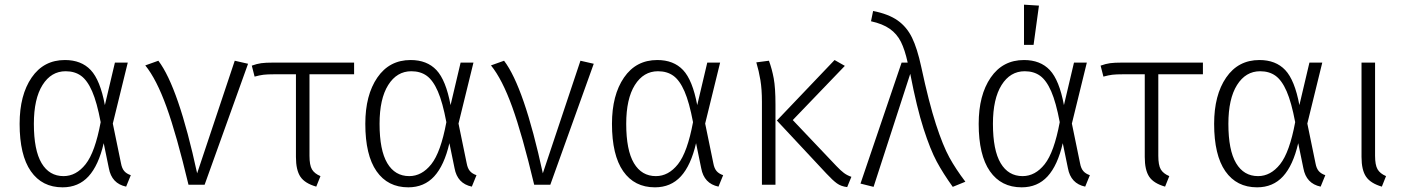

<svg xmlns="http://www.w3.org/2000/svg" viewBox="-20 -791 6017 822"><path d="M429 -341 472 -523H527L463 -262L498 -92Q502 -70 512 -58.5Q522 -47 540 -41L520 8Q458 -5 446 -71L424 -178Q402 -83 359 -36Q316 11 248 11Q160 11 112 -58Q64 -127 64 -261Q64 -384 115.5 -459Q167 -534 258 -534Q328 -534 368.5 -491Q409 -448 429 -341ZM125 -261Q125 -148 158 -92.5Q191 -37 252 -37Q306 -37 346.5 -88Q387 -139 411 -268Q395 -353 374.5 -400Q354 -447 327 -466.5Q300 -486 261 -486Q199 -486 162 -427Q125 -368 125 -261Z M824 -49 985 -531 1042 -518 856 0H787Q736 -214 693 -333Q650 -452 602 -511L658 -531Q744 -418 824 -49Z M1305 -473V-124Q1305 -84 1315.5 -66Q1326 -48 1352 -37L1334 8Q1285 -6 1266 -34.5Q1247 -63 1247 -119V-473H1155Q1124 -473 1108 -471Q1092 -469 1070 -463L1058 -510Q1080 -518 1098.5 -520.5Q1117 -523 1149 -523H1496V-473Z M1909 -341 1952 -523H2007L1943 -262L1978 -92Q1982 -70 1992 -58.5Q2002 -47 2020 -41L2000 8Q1938 -5 1926 -71L1904 -178Q1882 -83 1839 -36Q1796 11 1728 11Q1640 11 1592 -58Q1544 -127 1544 -261Q1544 -384 1595.5 -459Q1647 -534 1738 -534Q1808 -534 1848.5 -491Q1889 -448 1909 -341ZM1605 -261Q1605 -148 1638 -92.5Q1671 -37 1732 -37Q1786 -37 1826.5 -88Q1867 -139 1891 -268Q1875 -353 1854.5 -400Q1834 -447 1807 -466.5Q1780 -486 1741 -486Q1679 -486 1642 -427Q1605 -368 1605 -261Z M2304 -49 2465 -531 2522 -518 2336 0H2267Q2216 -214 2173 -333Q2130 -452 2082 -511L2138 -531Q2224 -418 2304 -49Z M2965 -341 3008 -523H3063L2999 -262L3034 -92Q3038 -70 3048 -58.5Q3058 -47 3076 -41L3056 8Q2994 -5 2982 -71L2960 -178Q2938 -83 2895 -36Q2852 11 2784 11Q2696 11 2648 -58Q2600 -127 2600 -261Q2600 -384 2651.5 -459Q2703 -534 2794 -534Q2864 -534 2904.5 -491Q2945 -448 2965 -341ZM2661 -261Q2661 -148 2694 -92.5Q2727 -37 2788 -37Q2842 -37 2882.5 -88Q2923 -139 2947 -268Q2931 -353 2910.5 -400Q2890 -447 2863 -466.5Q2836 -486 2797 -486Q2735 -486 2698 -427Q2661 -368 2661 -261Z M3374 -277 3561 -80Q3579 -61 3593 -50.5Q3607 -40 3625 -34L3607 10Q3581 7 3563 -6Q3545 -19 3518 -48L3306 -275L3553 -534L3597 -509ZM3300 -344V0H3242V-355Q3242 -409 3235.5 -448Q3229 -487 3218 -524L3272 -531Q3285 -496 3292.5 -455.5Q3300 -415 3300 -344Z M3924 -505Q3957 -351 3987 -259Q4017 -167 4044.5 -117Q4072 -67 4113 -13L4059 9Q4018 -48 3990.5 -99Q3963 -150 3934 -240Q3905 -330 3877 -475L3720 9L3664 -5L3840 -523H3866Q3854 -578 3837 -612Q3820 -646 3789.5 -667.5Q3759 -689 3709 -700L3718 -744Q3784 -731 3823 -703.5Q3862 -676 3884.5 -630Q3907 -584 3924 -505Z M4535 -341 4578 -523H4633L4569 -262L4604 -92Q4608 -70 4618 -58.5Q4628 -47 4646 -41L4626 8Q4564 -5 4552 -71L4530 -178Q4508 -83 4465 -36Q4422 11 4354 11Q4266 11 4218 -58Q4170 -127 4170 -261Q4170 -384 4221.5 -459Q4273 -534 4364 -534Q4434 -534 4474.5 -491Q4515 -448 4535 -341ZM4231 -261Q4231 -148 4264 -92.5Q4297 -37 4358 -37Q4412 -37 4452.5 -88Q4493 -139 4517 -268Q4501 -353 4480.5 -400Q4460 -447 4433 -466.5Q4406 -486 4367 -486Q4305 -486 4268 -427Q4231 -368 4231 -261ZM4428 -767 4405 -599H4364V-771Z M4939 -473V-124Q4939 -84 4949.5 -66Q4960 -48 4986 -37L4968 8Q4919 -6 4900 -34.5Q4881 -63 4881 -119V-473H4789Q4758 -473 4742 -471Q4726 -469 4704 -463L4692 -510Q4714 -518 4732.5 -520.5Q4751 -523 4783 -523H5130V-473Z M5543 -341 5586 -523H5641L5577 -262L5612 -92Q5616 -70 5626 -58.5Q5636 -47 5654 -41L5634 8Q5572 -5 5560 -71L5538 -178Q5516 -83 5473 -36Q5430 11 5362 11Q5274 11 5226 -58Q5178 -127 5178 -261Q5178 -384 5229.5 -459Q5281 -534 5372 -534Q5442 -534 5482.5 -491Q5523 -448 5543 -341ZM5239 -261Q5239 -148 5272 -92.5Q5305 -37 5366 -37Q5420 -37 5460.5 -88Q5501 -139 5525 -268Q5509 -353 5488.5 -400Q5468 -447 5441 -466.5Q5414 -486 5375 -486Q5313 -486 5276 -427Q5239 -368 5239 -261Z M5867 -124Q5867 -85 5877.5 -66.5Q5888 -48 5914 -37L5896 8Q5848 -6 5828.5 -34.5Q5809 -63 5809 -119V-523H5867Z"/></svg>

Font: Fira Sans Light
Style: Regular
Weight: 300
Designer: bBox Type GmbH & Carrois Corporate GbR & Edenspiekermann AG
Foundry: bBox Type GmbH & Carrois Corporate GbR & Edenspiekermann AG
Version: Version 4.301